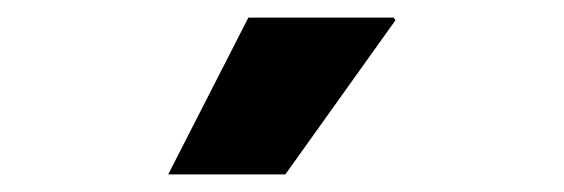

<svg xmlns="http://www.w3.org/2000/svg" viewBox="-20 -781 640 218"><path d="M171 -583 262 -761H427L429 -758L304 -583Z"/></svg>

Font: Chivo Mono Black
Style: Regular
Weight: 900
Designer: Hector Gatti
Foundry: Omnibus-Type
Version: Version 1.008